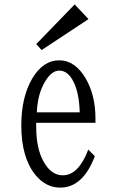

<svg xmlns="http://www.w3.org/2000/svg" viewBox="-20 -835 540 875"><path d="M320.3 -814.9 383.3 -748 169.9 -606.9 145 -633.8ZM145 -275.4V-256.3Q145 -157.2 179.7 -96.7Q213.9 -36.1 266.1 -36.1Q337.9 -36.1 382.3 -153.3L412.1 -123Q357.9 20 254.4 20Q189 20 141.6 -37.6Q77.1 -116.7 77.1 -263.2Q77.1 -393.1 127.4 -478Q176.8 -560.1 249.5 -560.1Q322.3 -560.1 371.1 -476.6Q415 -400.4 415 -295.4V-275.4ZM343.3 -323.2Q340.8 -409.7 315.9 -460.4Q290.5 -513.2 250 -513.2Q214.4 -513.2 184.6 -461.9Q151.4 -406.2 147.9 -323.2Z"/></svg>

Font: BIZ UDMincho
Style: Regular
Weight: 400
Monospace: yes
Designer: TypeBank Co., Ltd.
Foundry: Morisawa Inc.
Version: Version 1.06